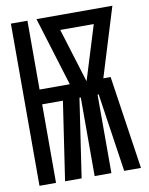

<svg xmlns="http://www.w3.org/2000/svg" viewBox="-83 -796 666 857"><g transform="rotate(-10 250.0 -367.5)"><path d="M26 0V-735H101V-423H238L142 -735H486L390 -423H423L486 0H410L357 -356H352V0H276V-356H270L217 0H142L195 -356H101V0ZM314 -423 390 -669H238Z"/></g></svg>

Font: Iosevka Term Curly Semibold
Style: Regular
Weight: 600
Designer: Belleve Invis
Foundry: Belleve Invis
Version: Version 32.3.0